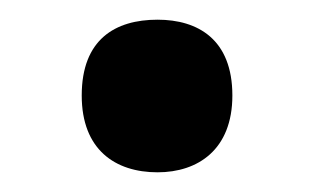

<svg xmlns="http://www.w3.org/2000/svg" viewBox="-20 -213 319 195"><path d="M140 -38C181 -38 216 -61 216 -116C216 -173 181 -193 140 -193C97 -193 63 -173 63 -116C63 -61 97 -38 140 -38Z"/></svg>

Font: Noto Sans Tamil UI SemiBold
Style: Regular
Weight: 600
Designer: Jelle Bosma - Monotype Design Team
Foundry: Monotype Imaging Inc.
Version: Version 2.004